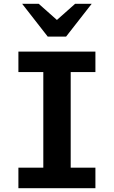

<svg xmlns="http://www.w3.org/2000/svg" viewBox="-20 -993 601 1013"><path d="M77.1 -108.4H208.5V-612.8H77.1V-720.7H483.4V-612.8H353V-108.4H483.4V0H77.1ZM231.9 -799.8 96.7 -973.1H184.1L280.3 -887.7L376.5 -973.1H463.9L328.6 -799.8Z"/></svg>

Font: Monda
Style: Bold
Weight: 700
Designer: Vernon Adams
Foundry: Vernon Adams
Version: Version 2.100; ttfautohint (v1.8.3)